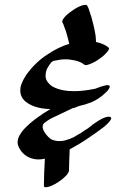

<svg xmlns="http://www.w3.org/2000/svg" viewBox="-20 -773 540 796"><path d="M430 -289C421 -289 413 -285 405 -282C391 -275 378 -266 365 -257C361 -253 357 -250 352 -247C345 -240 335 -235 327 -230C324 -227 320 -225 316 -222L295 -210C293 -208 290 -207 287 -205C287 -205 275 -200 269 -197L250 -191C242 -189 234 -188 226 -188C214 -188 202 -191 191 -196C183 -202 176 -209 170 -217C165 -224 159 -233 157 -243V-247C157 -250 157 -252 158 -255C159 -257 160 -259 162 -261C162 -263 163 -264 165 -264L176 -272C181 -276 187 -279 192 -282L282 -325C285 -325 287 -326 289 -326L306 -333C324 -337 341 -342 359 -349C380 -358 401 -372 417 -388C425 -395 431 -402 435 -412C435 -415 435 -416 434 -417C432 -420 429 -420 426 -420H422C414 -419 407 -416 399 -414L374 -405C372 -405 371 -404 369 -404C343 -399 315 -395 288 -395C258 -395 226 -399 198 -414C184 -423 172 -436 169 -453V-459C169 -468 171 -476 173 -484C177 -491 181 -499 186 -506L194 -516C196 -516 195 -518 197 -518L201 -520C204 -521 207 -522 210 -522C223 -525 236 -527 249 -527C258 -527 267 -527 275 -525C277 -525 279 -524 282 -524C295 -522 309 -518 321 -511L328 -506C330 -504 333 -503 336 -503C340 -503 345 -505 349 -506C363 -511 377 -518 389 -527C401 -535 413 -544 422 -555C424 -557 432 -566 432 -572C432 -573 431 -575 430 -576C416 -588 397 -595 378 -599C378 -608 377 -618 376 -627C373 -645 370 -662 365 -679C362 -694 357 -709 352 -723C349 -732 347 -742 341 -750C340 -752 337 -753 334 -753C329 -753 322 -751 319 -750C305 -745 292 -738 280 -729C268 -721 256 -712 247 -701C245 -698 238 -690 238 -684C238 -683 238 -681 239 -680C242 -675 244 -669 246 -663C250 -654 253 -644 256 -634C260 -620 264 -606 267 -591C235 -582 205 -566 178 -548C143 -526 114 -497 89 -463C81 -451 74 -438 69 -424C65 -415 64 -405 64 -396C65 -377 73 -362 87 -351C102 -339 121 -331 139 -327C155 -323 172 -321 189 -321C149 -297 111 -271 79 -237C66 -222 53 -203 53 -184C53 -179 53 -175 55 -170C63 -148 79 -130 101 -120C113 -115 126 -112 139 -112C148 -112 157 -113 166 -115C164 -74 162 -39 162 -4C162 2 165 3 169 3H174C187 1 199 -5 210 -11C223 -19 237 -28 248 -39L257 -48C261 -53 264 -58 266 -64C266 -94 268 -124 269 -154C295 -168 321 -183 345 -200C368 -215 390 -231 411 -247C414 -249 441 -272 441 -283C441 -286 439 -288 435 -289ZM288 -326C290 -327 291 -328 291 -328C291 -328 290 -327 288 -326ZM168 -267C169 -269 172 -271 172 -271C172 -271 171 -270 168 -267Z"/></svg>

Font: Petaluma Script
Style: Regular
Weight: 400
Designer: Daniel Spreadbury
Foundry: Steinberg Media Technologies GmbH
Version: Version 1.10